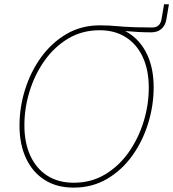

<svg xmlns="http://www.w3.org/2000/svg" viewBox="-20 -854 798 884"><path d="M437.5 -718.3 440.4 -737.3Q464.4 -737.3 481.7 -736.3Q499 -735.4 515.1 -733.9Q531.2 -732.4 552.2 -731Q573.2 -729.5 603.8 -728.5Q634.3 -727.5 680.2 -727.5Q717.3 -727.5 723.6 -765.1L735.4 -834.5H757.8L746.1 -765.1Q741.2 -736.3 723.1 -720.7Q705.1 -705.1 676.3 -705.1Q642.6 -705.1 612.1 -707Q581.5 -709 552.7 -711.4Q523.9 -713.9 495.6 -715.8Q467.3 -717.8 437.5 -718.3ZM318.8 9.8Q241.2 9.8 185.5 -25.6Q129.9 -61 99.9 -125.2Q69.8 -189.5 69.8 -275.4Q69.8 -359.9 95.5 -441.9Q121.1 -523.9 169.4 -590.6Q217.8 -657.2 285.9 -697.3Q354 -737.3 439.5 -737.3Q516.6 -737.3 572.3 -701.9Q627.9 -666.5 657.7 -602.5Q687.5 -538.6 687.5 -452.1Q687.5 -368.2 662.1 -285.9Q636.7 -203.6 588.9 -137Q541 -70.3 472.9 -30.3Q404.8 9.8 318.8 9.8ZM319.8 -12.7Q399.9 -12.7 463.6 -50.8Q527.3 -88.9 572.3 -152.6Q617.2 -216.3 641.1 -293.7Q665 -371.1 665 -450.2Q665 -530.8 637.9 -590.1Q610.8 -649.4 560.1 -682.1Q509.3 -714.8 439 -714.8Q358.4 -714.8 294.4 -676.8Q230.5 -638.7 185.3 -575Q140.1 -511.2 116.2 -433.6Q92.3 -356 92.3 -276.9Q92.3 -197.3 119.4 -137.7Q146.5 -78.1 197.5 -45.4Q248.5 -12.7 319.8 -12.7Z"/></svg>

Font: Inter 20pt Thin
Style: Italic
Weight: 250
Italic angle: -9.3988°
Version: Version 4.001;git-66647c0bb